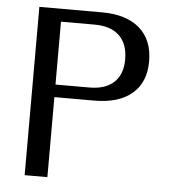

<svg xmlns="http://www.w3.org/2000/svg" viewBox="-51 -743 722 791"><g transform="rotate(5 310.0 -348.0)"><path d="M80 0V-696H339Q440 -696 495 -648Q550 -600 550 -511Q550 -425 495 -378Q440 -331 339 -331H174V0ZM174 -383H314Q380 -383 415.5 -416Q451 -449 451 -511Q451 -575 415.5 -609Q380 -643 314 -643H174Z"/></g></svg>

Font: RIT Lekha
Style: Regular
Weight: 400
Designer: Rahul Radhakrishnan
Version: 1.0